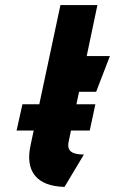

<svg xmlns="http://www.w3.org/2000/svg" viewBox="-20 -720 451 753"><path d="M332 -208 354 -311H68L45 -208ZM250 -168 290 -360H357L411 -500H320L362 -700H217L100 -151Q83 -73 117.5 -31Q152 11 233 13L309 -114Q286 -114 271 -119Q256 -124 250.5 -135.5Q245 -147 250 -168Z"/></svg>

Font: Advent Pro ExtraBold
Style: Italic
Weight: 800
Italic angle: -12°
Version: Version 3.000